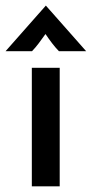

<svg xmlns="http://www.w3.org/2000/svg" viewBox="-55 -655 323 675"><path d="M-35.4 -475H57.6C75 -493.1 87.5 -511.1 104.9 -535.4C121.5 -511.1 134.7 -493.1 152.1 -475H247.9L106.2 -635.4ZM56.9 0H154.9V-416.7H56.9Z"/></svg>

Font: Afacad Medium
Style: Regular
Weight: 500
Designer: Kristian Moeller
Foundry: Dicotype
Version: Version 1.000